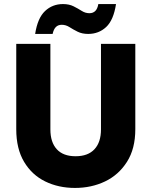

<svg xmlns="http://www.w3.org/2000/svg" viewBox="-20 -918 745 945"><path d="M60 -702H228V-281Q228 -218 259.5 -183.5Q291 -149 352 -149Q413 -149 445 -183.5Q477 -218 477 -281V-702H646V-282Q646 -186 605 -121.5Q564 -57 497 -25Q430 7 349 7Q268 7 202.5 -25Q137 -57 98.5 -121.5Q60 -186 60 -282ZM414 -751Q384 -751 362 -762Q340 -773 322 -784.5Q304 -796 284 -796Q266 -796 255 -785Q244 -774 239 -751H153Q165 -829 201.5 -863.5Q238 -898 290 -898Q320 -898 342 -887Q364 -876 382 -864.5Q400 -853 420 -853Q438 -853 449 -864Q460 -875 464 -898H551Q539 -819 502.5 -785Q466 -751 414 -751Z"/></svg>

Font: Parkinsans
Style: Bold
Weight: 700
Designer: Red Stone, Indian Type Foundry
Foundry: Indian Type Foundry
Version: Version 1.000